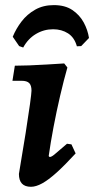

<svg xmlns="http://www.w3.org/2000/svg" viewBox="-20 -705 362 737"><path d="M170.4 -102.3Q177 -102.3 188.1 -111.3Q199.2 -120.3 237.2 -153.2L254.2 -150.9L270.3 -116.1Q228.1 -70.2 196.6 -41.9Q165 -13.7 141.5 -0.9Q118 12 98.8 12Q52.6 12 52.6 -37.4Q67.6 -125.3 78.4 -193.9Q89.2 -262.5 95.1 -305.4Q100.9 -348.3 100.9 -357Q100.9 -377.3 92.1 -386.1Q83.2 -394.9 62.9 -394.9H27.8L37 -452.8Q59.8 -452.8 92.2 -454Q124.6 -455.2 160 -457.4Q195.4 -459.6 226.5 -461.5L238.7 -445.9Q224.9 -397.8 210.9 -337.6Q196.9 -277.4 185.4 -216.9Q174 -156.5 166.9 -105.9ZM183.7 -592.7Q148.5 -592.7 118 -574.6Q87.5 -556.5 69.1 -522.6L53.5 -528.1L28.9 -563.9Q41.7 -595.1 62.8 -622.6Q83.9 -650.2 114.9 -667.8Q145.8 -685.4 186.6 -685.4Q229.7 -685.4 257.6 -666.6Q285.5 -647.8 301.2 -619.1Q316.8 -590.4 321.6 -559.2L291.7 -528.1L275.1 -527.3Q265.7 -561.2 241.1 -577Q216.5 -592.7 183.7 -592.7Z"/></svg>

Font: Alegreya
Style: Italic
Weight: 400
Italic angle: -7°
Designer: Juan Pablo del Peral
Foundry: Huerta Tipografica
Version: Version 2.009